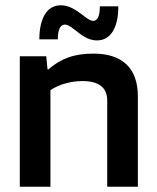

<svg xmlns="http://www.w3.org/2000/svg" viewBox="-20 -707 594 727"><path d="M171 0H55V-494H155L160 -444H163Q198 -475 238.5 -489.5Q279 -504 334 -504Q416 -504 459 -463Q502 -422 502 -342V0H386V-327Q386 -363 362.5 -381.5Q339 -400 293 -400Q260 -400 229 -391.5Q198 -383 171 -366ZM358 -683H428Q428 -622 407 -588Q386 -554 347 -554Q330 -554 312 -561.5Q294 -569 266 -592Q248 -606 240 -610Q232 -614 226 -614Q213 -614 206 -600Q199 -586 199 -558H129Q129 -618 150 -652.5Q171 -687 211 -687Q228 -687 246 -679.5Q264 -672 293 -650Q311 -636 319 -632Q327 -628 333 -628Q345 -628 351.5 -641.5Q358 -655 358 -683Z"/></svg>

Font: Blinker SemiBold
Style: Regular
Weight: 600
Designer: Juergen Huber
Foundry: supertype
Version: Version 1.015;PS 1.15;hotconv 1.0.88;makeotf.lib2.5.647800